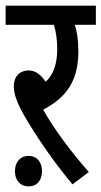

<svg xmlns="http://www.w3.org/2000/svg" viewBox="-20 -642 360 681"><path d="M295 -32C237 -97 173 -182 133 -253C207 -292 258 -346 258 -460C258 -500 253 -532 245 -554H320V-622H0V-554H171C178 -534 183 -500 183 -469C183 -416 170 -378 142 -352C125 -377 106 -392 82 -392C45 -392 29 -365 29 -338C29 -317 34 -294 53 -256C79 -205 153 -88 237 12ZM33 -35C33 -3 51 19 81 19C112 19 129 -3 129 -35C129 -66 112 -89 81 -89C51 -89 33 -66 33 -35Z"/></svg>

Font: Noto Sans Devanagari UI ExtraCondensed
Style: Regular
Weight: 400
Width: 2
Designer: Jelle Bosma - Monotype Design Team
Foundry: Monotype Imaging Inc.
Version: Version 2.003